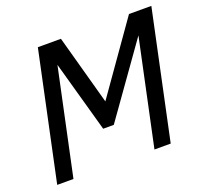

<svg xmlns="http://www.w3.org/2000/svg" viewBox="-118 -815 1018 954"><g transform="rotate(-20 391.5 -338.0)"><path d="M628.9 0H543L662.1 -560.1L395 -184.1H338.9L233.9 -560.1L114.7 0H28.8L172.4 -675.8H294.4L395.5 -308.1L654.3 -675.8H772.5Z"/></g></svg>

Font: Cadman
Style: Italic
Weight: 400
Italic angle: -12°
Designer: Paul James MIller
Foundry: High-Logic / Made with FontCreator
Version: Version 2.114;March 28, 2021;FontCreator 13.0.0.2683 64-bit